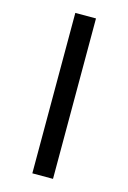

<svg xmlns="http://www.w3.org/2000/svg" viewBox="-108 -739 530 793"><g transform="rotate(15 157.0 -343.0)"><path d="M112.8 0V-686H201.2V0Z"/></g></svg>

Font: Archivo Expanded Light
Style: Regular
Weight: 300
Width: 7
Designer: Hector Gatti
Foundry: Omnibus-Type
Version: Version 2.001